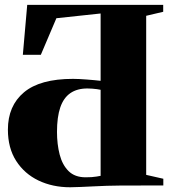

<svg xmlns="http://www.w3.org/2000/svg" viewBox="-20 -763 718 790"><path d="M269 7.5Q196.5 7.5 138.5 -20.2Q80.5 -48 46.5 -101Q12.5 -154 12.5 -229.5Q12.5 -327.5 78.5 -383Q144.5 -438.5 280.5 -438.5Q291.5 -438.5 306.2 -437.8Q321 -437 337 -435.8Q353 -434.5 368 -433.2Q383 -432 394 -430.5V-707.5L212 -688L148 -537.5H74L92 -743H651.5V-714.5L581.5 -698V-43.5L652 -27.5V0L472.5 0.5Q446.5 0.5 419 1.5Q391.5 2.5 364.8 3.8Q338 5 313.5 6.2Q289 7.5 269 7.5ZM332 -33.5Q346 -33.5 357 -34.2Q368 -35 377 -36.5Q386 -38 394 -39.5V-393.5Q388 -395 378.8 -396.2Q369.5 -397.5 359.5 -398.2Q349.5 -399 339.5 -399Q297.5 -399 269.5 -379.8Q241.5 -360.5 228 -321Q214.5 -281.5 214.5 -220.5Q214.5 -169.5 225.5 -127Q236.5 -84.5 262.2 -59Q288 -33.5 332 -33.5Z"/></svg>

Font: Merriweather 120pt Black
Style: Regular
Weight: 900
Designer: Eben Sorkin
Foundry: Eben Sorkin
Version: Version 2.100